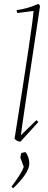

<svg xmlns="http://www.w3.org/2000/svg" viewBox="-20 -732 251 1002"><path d="M87 7Q69 7 56 -8Q152 -609 155 -675L71 -664Q67 -669 67 -679Q128 -688 181 -712L189 -701Q94 -74 89 -26L170 -105L180 -95ZM49 250Q47 249 43.5 246Q40 243 40 242Q93 172 104 139L86 90Q89 74 91 67Q106 62 114 62Q133 90 133 122Q132 171 49 250Z"/></svg>

Font: Albura ExtraLight
Style: Italic
Weight: 156
Italic angle: -7°
Designer: Mercedes Jáuregui
Foundry: Omnibus-Type Team
Version: Version 1.000